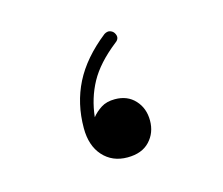

<svg xmlns="http://www.w3.org/2000/svg" viewBox="-50 -294 419 361"><g transform="rotate(-15 159.5 -113.0)"><path d="M159.2 5.9Q129.9 5.9 111.8 -14.2Q93.8 -34.2 93.8 -68.4Q93.8 -116.2 113.8 -155.8Q133.8 -195.3 177.2 -229.5Q183.6 -233.4 188.7 -231.7Q193.8 -230 196.3 -226.1Q203.1 -215.3 192.4 -208Q155.8 -179.2 139.4 -149.2Q123 -119.1 119.1 -83Q126.5 -92.3 137.2 -99.1Q147.9 -106 164.1 -106Q188.5 -106 203.1 -90.1Q217.8 -74.2 217.8 -50.3Q217.8 -26.4 202.6 -10.3Q187.5 5.9 159.2 5.9Z"/></g></svg>

Font: Mikhak ExtraLight
Style: Regular
Weight: 200
Designer: Amin Abedi
Version: Version 3.3